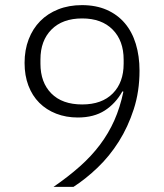

<svg xmlns="http://www.w3.org/2000/svg" viewBox="-20 -730 640 750"><path d="M525 -454Q525 -373 502.5 -303.5Q480 -234 444 -177Q408 -120 361.5 -75.5Q315 -31 267 0H189Q247 -40 292 -80Q337 -120 370.5 -164.5Q404 -209 426.5 -259.5Q449 -310 462 -372L458 -373Q432 -326 389.5 -298.5Q347 -271 284 -271Q238 -271 199.5 -286Q161 -301 133.5 -328.5Q106 -356 91 -395.5Q76 -435 76 -484Q76 -535 92 -576.5Q108 -618 137 -647.5Q166 -677 207.5 -693.5Q249 -710 300 -710Q355 -710 397 -691.5Q439 -673 467.5 -639.5Q496 -606 510.5 -558.5Q525 -511 525 -454ZM301 -322Q378 -322 420.5 -365Q463 -408 463 -481V-497Q463 -571 420 -614.5Q377 -658 301 -658Q224 -658 181 -614.5Q138 -571 138 -498V-481Q138 -408 180.5 -365Q223 -322 301 -322Z"/></svg>

Font: IBM Plex Sans Arabic Light
Style: Regular
Weight: 300
Designer: Mike Abbink, Paul van der Laan, Pieter van Rosmalen, Wael Morcos, Khajak Apelian
Foundry: Bold Monday
Version: Version 1.2